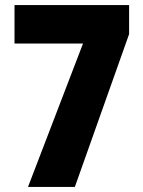

<svg xmlns="http://www.w3.org/2000/svg" viewBox="-20 -734 562 754"><path d="M90 0H274L487 -600V-714H37V-563H306Z"/></svg>

Font: Noto Sans Georgian Condensed Black
Style: Regular
Weight: 900
Width: 3
Designer: Monotype Design Team, Akaki Razmadze
Foundry: Google LLC
Version: Version 2.005